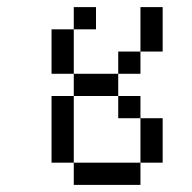

<svg xmlns="http://www.w3.org/2000/svg" viewBox="-20 -520 540 540"><path d="M250 -437.5H187.5V-500H250ZM125 -250H187.5V-62.5H125ZM125 -437.5H187.5V-312.5H125ZM187.5 -62.5H375V0H187.5ZM187.5 -312.5H312.5V-250H187.5ZM312.5 -250H375V-187.5H312.5ZM312.5 -375H375V-312.5H312.5ZM375 -187.5H437.5V-62.5H375ZM375 -500H437.5V-375H375Z"/></svg>

Font: ChillBitmapSE 16px
Style: Regular
Weight: 400
Designer: Designed by Warren2060
Foundry: ChillType
Version: Version 1.000